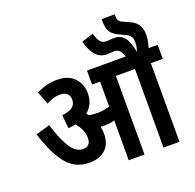

<svg xmlns="http://www.w3.org/2000/svg" viewBox="-151 -1054 1234 1212"><g transform="rotate(-20 466.0 -448.0)"><path d="M422 -210Q422 -143 382.5 -106.5Q343 -70 273 -70Q217 -70 172.5 -96.5Q128 -123 91 -185Q54 -247 20 -352L115 -380Q147 -275 182.5 -220Q218 -165 265 -165Q317 -165 317 -221Q317 -253 304.5 -279Q292 -305 272 -328Q249 -322 223 -320L214 -411Q262 -415 284.5 -433Q307 -451 307 -481Q307 -509 290 -523.5Q273 -538 244 -538Q221 -538 198 -531Q175 -524 152 -511L119 -599Q150 -613 183 -622.5Q216 -632 259 -632Q333 -632 373 -590.5Q413 -549 413 -484Q413 -447 399 -417.5Q385 -388 360 -368Q366 -361 372 -353Q398 -348 427 -348Q451 -348 470.5 -351Q490 -354 511 -361V-528H457V-622H932V-528H852V0H745V-528H617V0H511V-268Q493 -262 475.5 -260Q458 -258 439 -258Q429 -258 417 -259Q422 -235 422 -210ZM719 -615Q709 -652 694.5 -665Q680 -678 660 -678Q648 -678 636 -676.5Q624 -675 612 -675Q587 -675 565.5 -685.5Q544 -696 525 -723.5Q506 -751 491 -803L570 -828Q583 -787 596.5 -770.5Q610 -754 636 -754Q651 -754 663.5 -755.5Q676 -757 688 -757Q728 -757 753.5 -729.5Q779 -702 794 -625Q805 -658 805 -686Q805 -713 793.5 -727Q782 -741 764 -749L730 -765Q691 -782 673 -806Q655 -830 655 -883Q655 -885 655 -888.5Q655 -892 655 -895L744 -896Q743 -892 743 -883Q743 -864 750 -853Q757 -842 777 -834L808 -820Q846 -805 866 -779.5Q886 -754 886 -706Q886 -683 880.5 -658Q875 -633 868 -615Z"/></g></svg>

Font: Noto Sans Condensed SemiBold
Style: Regular
Weight: 600
Width: 3
Designer: Monotype Design Team
Foundry: Monotype Imaging Inc.
Version: Version 2.013; ttfautohint (v1.8.4.7-5d5b)